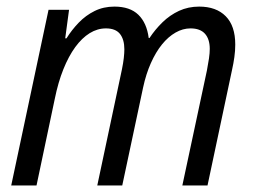

<svg xmlns="http://www.w3.org/2000/svg" viewBox="-20 -565 779 585"><path d="M14.2 0 127.9 -535.2H190.4L178.7 -448.2H182.6Q198.7 -474.1 220 -496.1Q241.2 -518.1 268.3 -531.5Q295.4 -544.9 328.6 -544.9Q376 -544.9 401.6 -520Q427.2 -495.1 433.1 -449.2H435.5Q452.6 -475.1 475.1 -497.1Q497.6 -519 525.6 -532Q553.7 -544.9 586.9 -544.9Q638.7 -544.9 667.7 -515.6Q696.8 -486.3 696.8 -429.2Q696.8 -410.6 694.1 -391.1Q691.4 -371.6 687 -352.1L612.3 0H535.6L610.4 -350.1Q614.3 -370.1 616.7 -386.7Q619.1 -403.3 619.1 -416Q619.1 -445.8 604.5 -462.2Q589.8 -478.5 560.5 -478.5Q537.1 -478.5 514.9 -465.8Q492.7 -453.1 473.6 -429.7Q454.6 -406.2 439.7 -372.8Q424.8 -339.4 416 -298.3L352.5 0H276.4L351.6 -354Q355.5 -373 357.2 -388.4Q358.9 -403.8 358.9 -414.6Q358.9 -444.8 345.5 -461.7Q332 -478.5 302.7 -478.5Q276.9 -478.5 253.2 -463.9Q229.5 -449.2 209.2 -421.4Q189 -393.6 173.1 -354Q157.2 -314.5 147 -264.2L91.3 0Z"/></svg>

Font: Open Sans SemiCondensed
Style: Italic
Weight: 400
Width: 4
Italic angle: -12°
Designer: Monotype Design Team
Foundry: Monotype Imaging Inc.
Version: Version 3.000